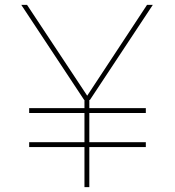

<svg xmlns="http://www.w3.org/2000/svg" viewBox="-20 -770 718 790"><path d="M347.5 -358.8V-325H580V-305H347.5V-185H580V-165H347.5V0H327.5V-165H100V-185H327.5V-305H100V-325H327.5V-358.8H326.2L67.5 -750H91.2L338.8 -376.2L585 -750H608.8L350 -358.8Z"/></svg>

Font: Now Thin
Style: Regular
Weight: 250
Designer: Alfredo Marco Pradil
Foundry: Alfredo Marco Pradil
Version: Version 1.002;PS 001.002;hotconv 1.0.88;makeotf.lib2.5.64775